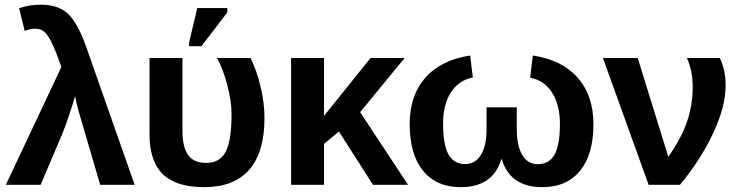

<svg xmlns="http://www.w3.org/2000/svg" viewBox="-20 -770 3088 800"><path d="M541 0H397.5Q322.3 -255.4 309.1 -301.5Q295.9 -347.7 293 -370.6Q285.6 -342.3 267.8 -289.6Q250 -236.8 238.3 -209.5L149.4 0H4.4L235.8 -491.2Q213.9 -553.2 197.5 -587.9Q181.2 -622.6 165.8 -636.5Q150.4 -650.4 128.4 -650.4Q105 -650.4 83 -641.1L59.6 -735.8Q101.1 -750.5 150.9 -750.5Q223.1 -750.5 264.2 -711.7Q305.2 -672.9 341.8 -567.4Z M1082 -278.8Q1082 -136.2 1018.8 -63.2Q955.6 9.8 831.1 9.8Q713.9 9.8 658.4 -44.2Q603 -98.1 603 -211.4V-528.3H740.2V-224.6Q740.2 -158.2 763.4 -124.8Q786.6 -91.3 839.4 -91.3Q896 -91.3 920.4 -137.7Q944.8 -184.1 944.8 -294.4Q944.8 -349.1 926.5 -417.5Q908.2 -485.8 884.3 -528.3H1023.9Q1049.3 -477.5 1065.7 -409.2Q1082 -340.8 1082 -278.8ZM768.1 -577.6V-593.8L801.8 -736.3H927.2V-718.3L819.3 -577.6Z M1534.2 0 1392.1 -222.2 1330.1 -170.4V0H1192.9V-528.3H1330.1V-287.1L1523.9 -528.3H1666L1480.5 -302.7L1680.2 0Z M2133.3 -231.4Q2133.3 -162.1 2156.2 -124Q2179.2 -85.9 2220.7 -85.9Q2268.1 -85.9 2290.5 -125.7Q2313 -165.5 2313 -253.4Q2313 -332.5 2280.5 -383.8Q2248 -435.1 2189 -446.3L2200.2 -538.6Q2321.8 -520.5 2387.2 -446.3Q2452.6 -372.1 2452.6 -252.4Q2452.6 -127 2397 -58.6Q2341.3 9.8 2240.2 9.8Q2105.5 9.8 2070.8 -106.4H2068.8Q2034.2 9.8 1899.4 9.8Q1798.3 9.8 1742.7 -58.6Q1687 -127 1687 -252.4Q1687 -372.6 1752.4 -446.5Q1817.9 -520.5 1939 -538.6L1950.2 -447.3Q1892.6 -436 1859.4 -386Q1826.2 -335.9 1826.2 -254.4Q1826.2 -166 1848.9 -126.2Q1871.6 -86.4 1918 -86.4Q1960 -86.4 1983.6 -124.5Q2007.3 -162.6 2007.3 -231.4V-322.8H2133.3Z M3003.4 -413.1Q3003.4 -325.7 2951.2 -214.4Q2898.9 -103 2813 0H2682.6L2492.2 -528.3H2637.2L2764.6 -116.7Q2818.8 -193.8 2842.5 -262.7Q2866.2 -331.5 2866.2 -408.7Q2866.2 -474.6 2842.3 -528.3H2979Q3003.4 -480.5 3003.4 -413.1Z"/></svg>

Font: Arial
Style: Bold
Weight: 700
Designer: Steve Matteson
Foundry: Ascender Corporation
Version: Version 2.00.3